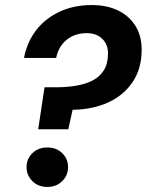

<svg xmlns="http://www.w3.org/2000/svg" viewBox="-20 -732 580 759"><path d="M131 -221 156 -387H203Q245 -387 282.5 -393.5Q320 -400 347.5 -414.5Q375 -429 391 -455Q407 -481 407 -521Q407 -545 396.5 -563Q386 -581 367.5 -591Q349 -601 322 -601Q290 -601 265 -588.5Q240 -576 224 -554.5Q208 -533 202 -503H75Q86 -563 121 -610Q156 -657 213 -684.5Q270 -712 343 -712Q403 -712 447 -690.5Q491 -669 515.5 -629.5Q540 -590 540 -536Q540 -461 504.5 -408Q469 -355 407.5 -327Q346 -299 267 -298L250 -221ZM167 7Q131 7 108 -16Q85 -39 85 -71Q85 -104 108 -126.5Q131 -149 167 -149Q203 -149 226 -126.5Q249 -104 249 -71Q249 -39 226 -16Q203 7 167 7Z"/></svg>

Font: DM Sans 24pt
Style: Bold Italic
Weight: 700
Italic angle: -10°
Designer: Colophon Foundry, Jonny Pinhorn
Foundry: Colophon Foundry
Version: Version 4.004;gftools[0.9.30]